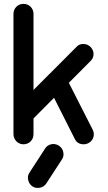

<svg xmlns="http://www.w3.org/2000/svg" viewBox="-20 -728 545 968"><path d="M47.9 -354.5V-151.9V-50.8C47.9 -24.9 69.3 -0.5 98.1 -0.5C127.9 -0.5 148.9 -23.4 148.9 -50.8V-130.9L252.4 -234.9L356.9 -27.8C366.2 -8.8 381.3 -0.5 402.3 -0.5C428.2 -0.5 453.1 -21 453.1 -51.3C453.1 -58.6 451.2 -65.9 447.8 -73.2L327.1 -310.5L436.5 -420.4C446.8 -430.2 451.7 -441.9 451.7 -456.1C451.7 -481.9 429.2 -506.3 400.9 -506.3C385.7 -506.3 374 -501.5 365.2 -491.2L232.4 -357.9C231.4 -357.4 229.5 -355.5 227.1 -353L148.9 -274.4V-658.2C148.9 -686 127.4 -708.5 98.1 -708.5C70.3 -708.5 47.9 -686.5 47.9 -658.2ZM252.9 136.2 292 76.2C299.8 65.4 302.2 52.7 298.8 37.6C293 10.7 265.1 -6.3 239.3 -1C224.6 2.4 213.9 9.8 207 21.5L129.4 141.1C121.1 152.8 118.7 165.5 122.1 179.7C127.9 207.5 153.8 224.6 181.6 218.3C195.8 215.3 206.5 208 213.9 196.3Z"/></svg>

Font: LOB TGL 0-17
Style: Regular
Weight: 400
Designer: Peter Wiegel + adaptations and expanded glyphset by Studio LOB
Foundry: Peter Wiegel + adaptations and expanded glyphset by Studio LOB
Version: Version 1.003;Glyphs 3.1.2 (3151)